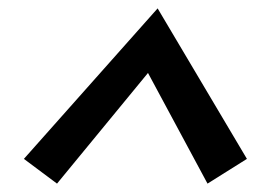

<svg xmlns="http://www.w3.org/2000/svg" viewBox="-20 -752 610 458"><path d="M356 -732 569 -373 475 -314 333 -578 116 -314 37 -373Z"/></svg>

Font: Andada
Style: Bold Italic
Weight: 700
Italic angle: -8.29999°
Designer: Carolina Giovagnoli
Foundry: Carolina Giovagnoli
Version: Version 1.003